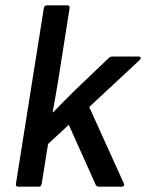

<svg xmlns="http://www.w3.org/2000/svg" viewBox="-20 -703 550 723"><path d="M49 0Q38 0 40 -11L145 -672Q147 -683 157 -683H233Q244 -683 242 -672L199 -399Q194 -370 189 -340Q184 -310 178 -280H180Q200 -301 220 -321Q240 -341 259 -360L388 -483Q394 -490 403 -490H502Q508 -490 509.5 -486Q511 -482 506 -477L316 -300L446 -13Q449 -7 446.5 -3.5Q444 0 438 0H353Q343 0 340 -8L239 -233L161 -161L137 -11Q136 -6 133.5 -3Q131 0 126 0Z"/></svg>

Font: Sofia Sans SemiBold
Style: Italic
Weight: 600
Italic angle: -9°
Designer: Botio Nikoltchev, Ani Petrova
Foundry: lettersoup
Version: Version 4.100-B